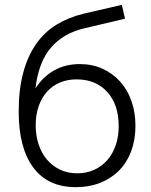

<svg xmlns="http://www.w3.org/2000/svg" viewBox="-20 -761 621 791"><path d="M330 -645Q242 -625 190.5 -565.5Q139 -506 126 -397Q157 -445 203 -471Q249 -497 309 -497Q360 -497 402 -478Q444 -459 474.5 -425.5Q505 -392 521.5 -345Q538 -298 538 -242Q538 -186 521 -139.5Q504 -93 472 -60Q440 -27 394.5 -8.5Q349 10 292 10Q177 10 117 -71Q57 -152 57 -301Q57 -392 75.5 -461Q94 -530 128.5 -579.5Q163 -629 213 -659.5Q263 -690 326 -705L482 -741L495 -684ZM127 -245Q127 -203 139 -166.5Q151 -130 173.5 -103.5Q196 -77 227.5 -62Q259 -47 298 -47Q337 -47 368.5 -61.5Q400 -76 422.5 -102Q445 -128 457 -163.5Q469 -199 469 -241Q469 -330 422 -382Q375 -434 295 -434Q258 -434 227 -421Q196 -408 174 -383.5Q152 -359 139.5 -324Q127 -289 127 -245Z"/></svg>

Font: Boldmen
Style: Regular
Weight: 400
Designer: Matt McInerney, Pablo Impallari, Rodrigo Fuenzalida
Foundry: LIVING CONCEPT
Version: Version 1.000